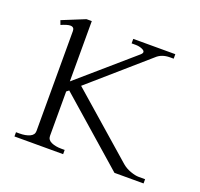

<svg xmlns="http://www.w3.org/2000/svg" viewBox="-92 -580 710 682"><g transform="rotate(20 263.5 -239.5)"><path d="M515 -16V0H405L154 -220L145 -213V-45Q145 -30 160.5 -23Q176 -16 198 -16H211V0H27V-16H40Q63 -16 78.5 -23Q94 -30 94 -45V-423Q94 -438 79 -438Q68 -438 45 -428L39 -444L125 -479H145V-251L348 -427Q355 -433 355 -438Q355 -444 344 -448.5Q333 -453 320 -453H305V-470H464V-453H450Q419 -453 400 -435L188 -250L427 -41Q441 -29 459.5 -22.5Q478 -16 490 -16Z"/></g></svg>

Font: Taviraj ExtraLight
Style: Regular
Weight: 275
Designer: Katatrad Team
Foundry: CadsonDemak
Version: Version 1.001